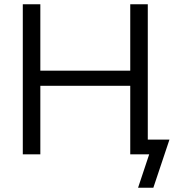

<svg xmlns="http://www.w3.org/2000/svg" viewBox="-20 -725 818 902"><path d="M628.6 157 680.9 0H594.7V-69.1H776.1L700.4 157ZM87.1 0V-705H169.5V-393H591.9V-705H674.3V0H591.9V-322H169.5V0Z"/></svg>

Font: Nunito Sans 12pt ExtraLight
Style: Regular
Weight: 200
Designer: Vernon Adams
Foundry: Vernon Adams
Version: Version 3.101;gftools[0.9.27]